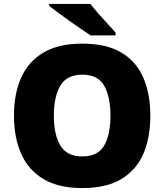

<svg xmlns="http://www.w3.org/2000/svg" viewBox="-20 -947 837 977"><path d="M745 -358Q745 -247 709.5 -164.5Q674 -82 597.5 -36Q521 10 398 10Q278 10 201 -36Q124 -82 87.5 -165Q51 -248 51 -359Q51 -470 88 -552.5Q125 -635 202 -680Q279 -725 399 -725Q521 -725 597.5 -679.5Q674 -634 709.5 -551.5Q745 -469 745 -358ZM254 -358Q254 -261 287.5 -206Q321 -151 398 -151Q478 -151 510 -206Q542 -261 542 -358Q542 -455 510 -511Q478 -567 399 -567Q320 -567 287 -511Q254 -455 254 -358ZM440 -927Q457 -905 480.5 -878Q504 -851 528 -825.5Q552 -800 568 -781V-767H441Q421 -780 392.5 -799.5Q364 -819 333.5 -840.5Q303 -862 275.5 -882.5Q248 -903 230 -917V-927Z"/></svg>

Font: Noto Sans Bengali UI Black
Style: Regular
Weight: 900
Designer: Jelle Bosma - Monotype Design Team
Foundry: Monotype Imaging Inc.
Version: Version 2.003; ttfautohint (v1.8.4.7-5d5b)